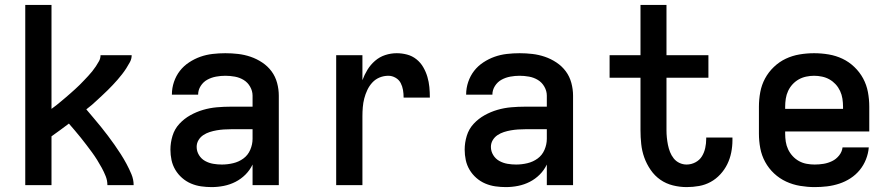

<svg xmlns="http://www.w3.org/2000/svg" viewBox="-20 -755 3640 783"><path d="M83 0V-735H190V-311Q200 -318 210 -326Q220 -334 229.5 -342Q239 -350 248.5 -358Q258 -366 267.5 -374.5Q277 -383 286.5 -391.5Q296 -400 305 -409Q314 -418 322.5 -427Q331 -436 339.5 -445Q348 -454 356 -464Q364 -474 371 -484.5Q378 -495 384 -506Q390 -517 390 -530H517Q517 -515 510 -502Q503 -489 495 -476.5Q487 -464 478 -452.5Q469 -441 459.5 -430Q450 -419 440 -408.5Q430 -398 419.5 -387.5Q409 -377 398 -367Q387 -357 376.5 -347Q366 -337 355 -327.5Q344 -318 332 -309Q347 -291 362 -273.5Q377 -256 391.5 -238Q406 -220 420 -201.5Q434 -183 447 -164.5Q460 -146 472.5 -126.5Q485 -107 496 -86.5Q507 -66 516 -44.5Q525 -23 525 0H418Q418 -19 411 -36.5Q404 -54 395 -70.5Q386 -87 376 -103Q366 -119 355 -134Q344 -149 332.5 -164Q321 -179 309.5 -193.5Q298 -208 285.5 -222.5Q273 -237 261 -251Q244 -238 226 -225Q208 -212 190 -199V0Z M843 8Q822 8 800.5 5Q779 2 759 -6.5Q739 -15 722.5 -29.5Q706 -44 695 -62.5Q684 -81 679.5 -102Q675 -123 675 -145Q675 -173 683.5 -201Q692 -229 711.5 -250Q731 -271 756 -285Q781 -299 808.5 -307Q836 -315 864.5 -317.5Q893 -320 922 -320H1010V-365Q1010 -384 1000 -401.5Q990 -419 973.5 -429Q957 -439 937.5 -442.5Q918 -446 899 -446Q880 -446 861 -442.5Q842 -439 825.5 -430Q809 -421 798.5 -404.5Q788 -388 788 -369Q788 -369 788 -369Q788 -369 788 -369Q788 -369 788 -369Q788 -369 788 -369H681Q681 -369 681 -369.5Q681 -370 681 -370Q681 -396 689.5 -421Q698 -446 713.5 -466Q729 -486 751 -500.5Q773 -515 797 -523.5Q821 -532 847 -535Q873 -538 899 -538Q925 -538 951 -535Q977 -532 1002 -523.5Q1027 -515 1049.5 -500Q1072 -485 1087.5 -464Q1103 -443 1110 -417Q1117 -391 1117 -365V0H1010V-84Q999 -61 981 -43Q963 -25 940.5 -13.5Q918 -2 893 3Q868 8 843 8ZM885 -84Q908 -84 931 -89.5Q954 -95 972.5 -108.5Q991 -122 1000.5 -144Q1010 -166 1010 -189V-228H922Q907 -228 892.5 -227Q878 -226 863.5 -223.5Q849 -221 835 -216.5Q821 -212 809 -204Q797 -196 789.5 -183.5Q782 -171 782 -156Q782 -138 791.5 -122.5Q801 -107 816.5 -98.5Q832 -90 849.5 -87Q867 -84 885 -84Z M1351 0V-530H1458V-428Q1466 -450 1478.5 -470.5Q1491 -491 1509.5 -507Q1528 -523 1551 -530.5Q1574 -538 1598 -538Q1619 -538 1640 -532.5Q1661 -527 1678 -513.5Q1695 -500 1706 -481Q1717 -462 1723 -441.5Q1729 -421 1731 -400Q1733 -379 1733 -357H1626Q1626 -373 1623.5 -388Q1621 -403 1614 -416.5Q1607 -430 1593 -438Q1579 -446 1564 -446Q1545 -446 1528 -439Q1511 -432 1498.5 -418.5Q1486 -405 1478 -388Q1470 -371 1465.5 -353.5Q1461 -336 1459.5 -317.5Q1458 -299 1458 -281V0Z M2043 8Q2022 8 2000.5 5Q1979 2 1959 -6.5Q1939 -15 1922.5 -29.5Q1906 -44 1895 -62.5Q1884 -81 1879.5 -102Q1875 -123 1875 -145Q1875 -173 1883.5 -201Q1892 -229 1911.5 -250Q1931 -271 1956 -285Q1981 -299 2008.5 -307Q2036 -315 2064.5 -317.5Q2093 -320 2122 -320H2210V-365Q2210 -384 2200 -401.5Q2190 -419 2173.5 -429Q2157 -439 2137.5 -442.5Q2118 -446 2099 -446Q2080 -446 2061 -442.5Q2042 -439 2025.5 -430Q2009 -421 1998.5 -404.5Q1988 -388 1988 -369Q1988 -369 1988 -369Q1988 -369 1988 -369Q1988 -369 1988 -369Q1988 -369 1988 -369H1881Q1881 -369 1881 -369.5Q1881 -370 1881 -370Q1881 -396 1889.5 -421Q1898 -446 1913.5 -466Q1929 -486 1951 -500.5Q1973 -515 1997 -523.5Q2021 -532 2047 -535Q2073 -538 2099 -538Q2125 -538 2151 -535Q2177 -532 2202 -523.5Q2227 -515 2249.5 -500Q2272 -485 2287.5 -464Q2303 -443 2310 -417Q2317 -391 2317 -365V0H2210V-84Q2199 -61 2181 -43Q2163 -25 2140.5 -13.5Q2118 -2 2093 3Q2068 8 2043 8ZM2085 -84Q2108 -84 2131 -89.5Q2154 -95 2172.5 -108.5Q2191 -122 2200.5 -144Q2210 -166 2210 -189V-228H2122Q2107 -228 2092.5 -227Q2078 -226 2063.5 -223.5Q2049 -221 2035 -216.5Q2021 -212 2009 -204Q1997 -196 1989.5 -183.5Q1982 -171 1982 -156Q1982 -138 1991.5 -122.5Q2001 -107 2016.5 -98.5Q2032 -90 2049.5 -87Q2067 -84 2085 -84Z M2780 8Q2752 8 2724 1Q2696 -6 2673 -22Q2650 -38 2633.5 -62Q2617 -86 2607.5 -112.5Q2598 -139 2595 -167.5Q2592 -196 2592 -224V-438H2466V-530H2592V-735H2698V-530H2869V-438H2698V-224Q2698 -209 2699.5 -194Q2701 -179 2704 -164Q2707 -149 2712.5 -135Q2718 -121 2727.5 -109Q2737 -97 2751 -90.5Q2765 -84 2780 -84Q2799 -84 2816 -93Q2833 -102 2842.5 -117.5Q2852 -133 2856 -151.5Q2860 -170 2860 -188Q2860 -190 2860 -191Q2860 -192 2860 -194H2967Q2967 -191 2967 -188.5Q2967 -186 2967 -183Q2967 -158 2962 -133Q2957 -108 2946 -85.5Q2935 -63 2917.5 -44Q2900 -25 2878 -13Q2856 -1 2831 3.5Q2806 8 2780 8Z M3302 8Q3273 8 3243 3Q3213 -2 3186 -14.5Q3159 -27 3137 -47.5Q3115 -68 3100.5 -94.5Q3086 -121 3080.5 -150.5Q3075 -180 3075 -210V-320Q3075 -350 3080.5 -379.5Q3086 -409 3100 -435Q3114 -461 3136 -482Q3158 -503 3184.5 -515.5Q3211 -528 3240.5 -533Q3270 -538 3300 -538Q3330 -538 3359.5 -533Q3389 -528 3415.5 -515.5Q3442 -503 3464 -482Q3486 -461 3500 -435Q3514 -409 3519.5 -379.5Q3525 -350 3525 -320V-219H3182V-210Q3182 -193 3184.5 -177Q3187 -161 3194 -146Q3201 -131 3212.5 -118.5Q3224 -106 3238.5 -98Q3253 -90 3269.5 -87Q3286 -84 3302 -84Q3321 -84 3339 -87Q3357 -90 3373.5 -98Q3390 -106 3402 -121Q3414 -136 3416 -154H3523Q3521 -129 3511.5 -105Q3502 -81 3486 -61.5Q3470 -42 3448.5 -28Q3427 -14 3402.5 -6Q3378 2 3353 5Q3328 8 3302 8ZM3418 -311V-320Q3418 -336 3415.5 -352.5Q3413 -369 3406 -384Q3399 -399 3388 -411Q3377 -423 3363 -431Q3349 -439 3332.5 -442.5Q3316 -446 3300 -446Q3284 -446 3267.5 -442.5Q3251 -439 3237 -431Q3223 -423 3212 -411Q3201 -399 3194 -384Q3187 -369 3184.5 -352.5Q3182 -336 3182 -320V-311Z"/></svg>

Font: Iosevka Curly SmBdEx
Style: Regular
Weight: 600
Width: 7
Monospace: yes
Designer: Belleve Invis
Foundry: Belleve Invis
Version: Version 11.1.0; ttfautohint (v1.8.3)